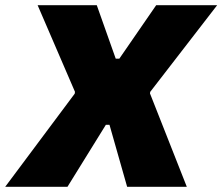

<svg xmlns="http://www.w3.org/2000/svg" viewBox="-57 -720 857 740"><path d="M-37 0H203L351 -239H365L433 0H663L521 -360L522 -366L780 -700H545L403 -494H389L316 -700H88L232 -366L231 -359Z"/></svg>

Font: Fixel Display Black
Style: Italic
Weight: 900
Italic angle: -10°
Designer: AlfaBravo + MacPaw
Foundry: Kyrylo Tkachov, Marchela Mozhyna, Serhii Makarenko, Maria Weinstein, Zakhar Kryvoshyya
Version: Version 1.210;Glyphs 3.2 (3217)